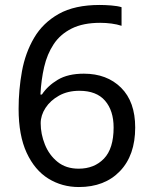

<svg xmlns="http://www.w3.org/2000/svg" viewBox="-20 -744 612 774"><path d="M55 -305Q55 -382 68.5 -456.5Q82 -531 117.5 -591.5Q153 -652 217 -688Q281 -724 382 -724Q403 -724 428.5 -722Q454 -720 470 -715V-640Q452 -646 429.5 -649Q407 -652 384 -652Q315 -652 269 -629Q223 -606 196.5 -566Q170 -526 158 -474Q146 -422 143 -363H149Q172 -398 213 -422.5Q254 -447 318 -447Q411 -447 468 -390.5Q525 -334 525 -230Q525 -118 463.5 -54Q402 10 298 10Q230 10 175 -24Q120 -58 87.5 -128Q55 -198 55 -305ZM297 -64Q360 -64 399 -104.5Q438 -145 438 -230Q438 -298 403.5 -338Q369 -378 300 -378Q253 -378 218 -358.5Q183 -339 163.5 -309Q144 -279 144 -247Q144 -204 161 -161.5Q178 -119 212 -91.5Q246 -64 297 -64Z"/></svg>

Font: Noto Sans Tifinagh Ahaggar
Style: Regular
Weight: 400
Designer: JamraPatel
Foundry: JamraPatel LLC
Version: Version 2.006; ttfautohint (v1.8.4.7-5d5b)